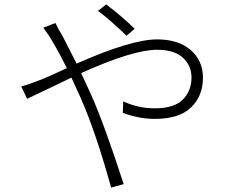

<svg xmlns="http://www.w3.org/2000/svg" viewBox="-20 -809 1040 868"><path d="M588.9 -678.7 551.8 -647.5Q478.5 -718.8 422.9 -759.8L460 -789.1Q536.1 -731.4 588.9 -678.7ZM175.8 -683.6 230.5 -705.1Q245.1 -673.8 262.7 -646.5Q297.9 -578.1 326.2 -521.5Q573.2 -630.9 690.4 -630.9Q786.1 -630.9 841.8 -583Q897.5 -535.2 897.5 -457Q897.5 -376 844.2 -323.7Q791 -271.5 679.7 -271.5Q609.4 -271.5 535.2 -298.8L537.1 -350.6Q605.5 -319.3 678.7 -319.3Q767.6 -319.3 806.6 -358.9Q845.7 -398.4 845.7 -459Q845.7 -512.7 806.6 -548.3Q767.6 -584 689.5 -584Q581.1 -584 346.7 -478.5Q352.5 -465.8 367.7 -433.6Q382.8 -401.4 390.6 -383.8Q450.2 -251 539.1 23.4L482.4 39.1Q414.1 -208 345.7 -364.3Q337.9 -382.8 322.8 -414.6Q307.6 -446.3 302.7 -458Q278.3 -446.3 204.1 -410.6Q129.9 -375 102.5 -362.3L76.2 -418Q102.5 -424.8 148.4 -442.4Q200.2 -461.9 282.2 -501Q248 -570.3 216.8 -622.1Q203.1 -647.5 175.8 -683.6Z"/></svg>

Font: GenEi Gothic M Light
Style: Regular
Weight: 300
Designer: o_tamon (Modified); [Source Han Sans]
Ryoko NISHIZUKA  (kana & ideographs); Paul D. Hunt (Latin, Greek & Cyrillic); Wenl
Version: Version 1.1a;Original Version 1.004